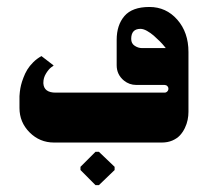

<svg xmlns="http://www.w3.org/2000/svg" viewBox="-20 -415 605 559"><path d="M137.3 0H451Q468 0 481.7 -5.8Q495.3 -11.7 503.8 -20.8Q512.3 -30 518.2 -42.2Q524 -54.3 526.3 -66Q528.7 -77.7 528.7 -89.3V-263.7Q528.7 -320.7 496.2 -357.7Q463.7 -394.7 415 -394.7Q365 -394.7 342.3 -368.3Q319.7 -342 319.7 -299V-225Q319.7 -197.7 341 -180.3Q356.7 -167.7 376.7 -167.7H459Q463.7 -167.7 467 -164.5Q470.3 -161.3 470.3 -156.7Q470.3 -152 467 -148.7Q463.7 -145.3 459 -145.3H142Q108.3 -145.3 106.3 -171.7Q106.3 -173.3 106.3 -175Q106.3 -188.3 113.8 -200.7Q121.3 -213 128.7 -218.7L136.3 -224.3L100.7 -251.7Q87.3 -244.3 76.7 -233.7Q66 -223 59.5 -212.3Q53 -201.7 48.2 -188.8Q43.3 -176 41.2 -167Q39 -158 37.8 -147.8Q36.7 -137.7 36.7 -135Q36.7 -132.3 36.7 -130V-100.7Q36.7 -59 66.2 -29.5Q95.7 0 137.3 0ZM362 -301.7Q362 -331 389 -331Q397.3 -331 407.8 -325.2Q418.3 -319.3 427.7 -311.2Q437 -303 445.2 -294.8Q453.3 -286.7 458 -280.7L462.7 -275H393.3Q382.3 -275 372.2 -281.7Q362 -288.3 362 -301.7ZM258 124H268L313.7 80V70.7L268 27H258L214.3 70.7V80Z"/></svg>

Font: Jomhuria
Style: Regular
Weight: 400
Designer: Arabic design by Kourosh Beigpour, Latin design by Eben Sorkin, engineering by Lasse Fister and Khaled Hosney
Version: Version 1.0000